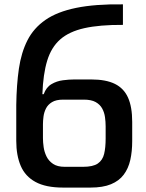

<svg xmlns="http://www.w3.org/2000/svg" viewBox="-20 -860 669 882"><path d="M544.7 -745.7Q438 -746.3 367.8 -730.7Q297.7 -715 256.7 -679Q215.7 -643 196.8 -581.3Q178 -519.7 174.7 -427.3H180.7Q192.3 -459.3 216.5 -473.5Q240.7 -487.7 269 -491.3Q297.3 -495 321.3 -495H399.3Q466.3 -495 507.7 -474.7Q549 -454.3 568.2 -411.5Q587.3 -368.7 587.3 -300V-212Q587.3 -164 578.5 -125Q569.7 -86 548.3 -57.5Q527 -29 489.8 -13.7Q452.7 1.7 395.3 1.7H269.7Q190.3 1.7 143 -24.2Q95.7 -50 75.2 -98.2Q54.7 -146.3 54.7 -212.7V-378Q56 -470.3 66.8 -544.7Q77.7 -619 106.2 -675Q134.7 -731 188.7 -768.5Q242.7 -806 329.8 -823.8Q417 -841.7 544.7 -840ZM270 -402.3Q237.7 -402.3 218.8 -390.8Q200 -379.3 191.2 -361.7Q182.3 -344 179.8 -324.3Q177.3 -304.7 177.3 -289V-225.3Q177.3 -206.7 180.5 -184.2Q183.7 -161.7 193.7 -141.2Q203.7 -120.7 223.7 -107.2Q243.7 -93.7 277 -93.7H361.7Q407.3 -93.7 429.3 -108.8Q451.3 -124 458.3 -152.8Q465.3 -181.7 465.3 -223.3V-279.7Q465.3 -300 462.3 -321.8Q459.3 -343.7 449.3 -361.8Q439.3 -380 419.3 -391.2Q399.3 -402.3 365.3 -402.3Z"/></svg>

Font: Matangi Light
Style: Regular
Weight: 300
Designer: Prashant Pant
Foundry: The Graphic Ant
Version: Version 3.002